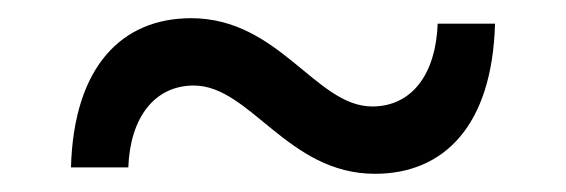

<svg xmlns="http://www.w3.org/2000/svg" viewBox="-20 -456 622 211"><path d="M392 -265C468 -265 521 -318 524 -430H461C459 -375 433 -339 389 -339C327 -339 287 -436 190 -436C114 -436 61 -383 58 -272H121C123 -327 150 -362 193 -362C255 -362 296 -265 392 -265Z"/></svg>

Font: Chess Sans Medium
Style: Regular
Weight: 500
Designer: Wolf Bōese
Foundry: Wolf Bōese
Version: Version 7.223;Glyphs 3.3 (3306)